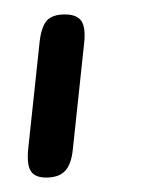

<svg xmlns="http://www.w3.org/2000/svg" viewBox="-20 -89 222 266"><path d="M44 157Q28.5 157 22.8 148.2Q17 139.5 19 118L35 -32Q37.5 -52.5 45.2 -60.8Q53 -69 70 -69Q86.5 -69 92.8 -59.8Q99 -50.5 96.5 -28.5L81 117Q79 138.5 70.2 147.8Q61.5 157 44 157Z"/></svg>

Font: Edu NSW ACT Cursive
Style: Regular
Weight: 400
Designer: Tina and Corey Anderson, Eben Sorkin, Mirko Velimirovic
Foundry: Sorkin Type Co.
Version: Version 2.000